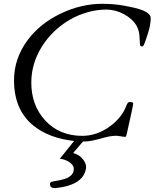

<svg xmlns="http://www.w3.org/2000/svg" viewBox="-20 -729 812 1009"><path d="M634.3 -9.8 593.8 -15.6Q561 -15.6 524.4 -4.9Q456.1 14.6 426.3 14.6L416.5 14.2L364.3 75.2Q399.4 84.5 418.5 111.3Q432.6 131.3 432.6 148.9Q424.8 243.7 270 259.8Q242.7 259.8 242.7 238.8Q242.7 229.5 249.8 227.1Q256.8 224.6 268.3 222.7Q279.8 220.7 292.7 218.3Q305.7 215.8 319.1 211.7Q332.5 207.5 343.3 200.7Q367.7 185.1 367.7 158.2Q367.7 136.7 339.8 120.1Q318.8 107.9 294.4 105L369.6 11.7Q239.3 -2 156.2 -68.4Q53.7 -150.9 53.7 -307.1Q53.7 -421.9 125.5 -518.6Q190.9 -606.4 300.3 -658.2Q406.2 -709 517.6 -709Q579.6 -709 634.8 -698.7Q689.9 -688.5 714.8 -680.2Q772 -661.1 772 -633.8Q772 -598.1 757.1 -552.2Q742.2 -506.3 737.3 -495.6Q732.4 -484.9 727.1 -484.9Q717.3 -484.9 715.8 -493.2Q714.4 -518.1 712.6 -542.7Q710.9 -567.4 700.2 -588.4Q689.5 -609.4 671.9 -625.7Q654.3 -642.1 632.8 -653.8Q586.9 -678.7 538.3 -678.7Q489.7 -678.7 440.4 -664.8Q391.1 -650.9 347.2 -625.5Q303.2 -600.1 266.1 -564.9Q229 -529.8 202.1 -487.3Q144.5 -396.5 144.5 -295.4Q144.5 -175.8 216.8 -96.7Q292 -15.1 412.6 -15.1Q490.2 -15.1 559.6 -66.4Q620.1 -111.3 643.1 -171.4Q646.5 -180.7 650.6 -186.8Q654.8 -192.9 663.1 -192.9Q680.2 -192.9 680.2 -184.6Q679.7 -183.6 679.4 -181.4Q679.2 -179.2 678.2 -173.3Q677.2 -167.5 675 -156.5Q672.9 -145.5 668.7 -127Q664.6 -108.4 658.4 -80.8Q652.3 -53.2 647.7 -32.2Q643.1 -11.2 640.4 -10.5Q637.7 -9.8 634.3 -9.8Z"/></svg>

Font: Cardo-Italic
Style: Italic
Weight: 400
Italic angle: -12°
Designer: David J. Perry
Foundry: David J. Perry
Version: Version 0.991